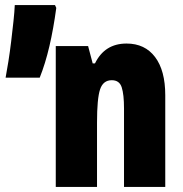

<svg xmlns="http://www.w3.org/2000/svg" viewBox="-20 -734 718 754"><path d="M477 -563Q549 -563 589 -510Q629 -457 629 -360V0H467V-308Q467 -363 458 -391Q449 -419 419 -419Q385 -419 373 -383Q361 -347 361 -253V0H199V-553H326L344 -485H353Q391 -563 477 -563ZM201 -703Q190 -621 174 -552.5Q158 -484 136 -429H2Q7 -455 13 -493Q19 -531 24 -572.5Q29 -614 33 -651.5Q37 -689 38 -714H196Z"/></svg>

Font: Noto Sans ExtraCondensed Black
Style: Regular
Weight: 900
Width: 2
Designer: Monotype Design Team
Foundry: Monotype Imaging Inc.
Version: Version 2.013; ttfautohint (v1.8.4.7-5d5b)